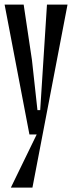

<svg xmlns="http://www.w3.org/2000/svg" viewBox="-26 -687 319 851"><path d="M-5.6 -666.7H78.9L115.6 -421.1L140 -198.9H152.2L136.7 -91.1H104.4ZM152.2 -198.9 182.2 -666.7H273.3L117.8 144.4H22.2L136.7 -91.1Z"/></svg>

Font: Le Murmure
Style: Regular
Weight: 600
Width: 2
Designer: Jeremy Landes, Alexander Slobzheninov (Cyrillic)
Foundry: Velvetyne Type Foundry
Version: Version 1.0